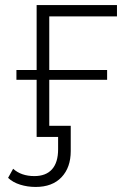

<svg xmlns="http://www.w3.org/2000/svg" viewBox="-20 -542 507 760"><path d="M125 -226H45V-265H125V-522H443V-477H175V-265H404V-226H175V-44H260V56Q260 121 223.5 159.5Q187 198 121 198Q89 198 60 189Q31 180 12 162L32 126Q64 155 116 155Q162 155 186 128Q210 101 210 49V0H125Z"/></svg>

Font: Goldbeck Next Light
Style: Regular
Weight: 300
Designer: Julieta Ulanovsky
Foundry: Julieta Ulanovsky
Version: Version 7.200